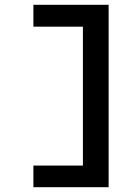

<svg xmlns="http://www.w3.org/2000/svg" viewBox="-20 -689 540 799"><path d="M432 90H119V0H325V-578H119V-669H432Z"/></svg>

Font: Ligconsolata
Style: Bold
Weight: 700
Monospace: yes
Designer: Raph Levien, Cyreal, Brenton Simpson
Foundry: Raph Levien, Cyreal, Google
Version: Version 3.001; ttfautohint (v1.8.2.53-6de2)